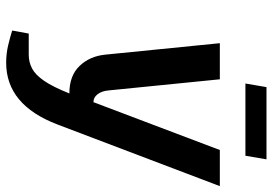

<svg xmlns="http://www.w3.org/2000/svg" viewBox="-154 -742 905 638"><g transform="rotate(90 299.0 -422.5)"><path d="M188 10Q158 10 130.5 3.5Q103 -3 81 -10L91 -65H161Q186 -65 207 -76Q228 -87 248 -116Q268 -145 290 -200Q231 -200 198.5 -234Q166 -268 161 -320L123 -700H243L280 -330Q282 -308 292.5 -294Q303 -280 319 -280L478 -700H598L393 -160Q328 10 188 10ZM257 -785 269 -855H509L497 -785Z"/></g></svg>

Font: Cuprum
Style: Bold Italic
Weight: 700
Italic angle: -10°
Designer: Jovanny Lemonad
Foundry: Jovanny Lemonad
Version: Version 3.000